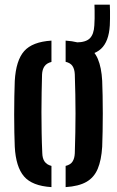

<svg xmlns="http://www.w3.org/2000/svg" viewBox="-20 -778 491 806"><path d="M42 -162Q41 -187 40.2 -222.2Q39.5 -257.5 39.5 -297Q39.5 -336.5 40.2 -373.5Q41 -410.5 42 -438.5Q47 -524.5 81.5 -563.5Q116 -602.5 196 -607.5V-518Q176 -513 166.8 -499.8Q157.5 -486.5 156.5 -465Q155.5 -430 154.8 -390Q154 -350 154 -307.5Q154 -265 154.8 -221.8Q155.5 -178.5 157.5 -135.5Q158 -113 167.2 -99.8Q176.5 -86.5 196 -81.5V7.5Q115 2.5 80.8 -37.5Q46.5 -77.5 42 -162ZM255.5 7.5V-81.5Q276 -86.5 284.5 -99.8Q293 -113 294 -134.5Q295.5 -179.5 296.2 -220.8Q297 -262 297 -301.8Q297 -341.5 296.2 -382Q295.5 -422.5 294 -466Q293 -488 284.2 -501Q275.5 -514 255.5 -518.5V-607.5Q310.5 -604 343 -585.2Q375.5 -566.5 390.8 -530.5Q406 -494.5 409 -438.5Q410 -412 410.8 -376.2Q411.5 -340.5 411.5 -301.8Q411.5 -263 410.8 -226.5Q410 -190 409 -162Q405.5 -105.5 390.2 -69.2Q375 -33 342.8 -14.5Q310.5 4 255.5 7.5ZM300.5 -542.5Q281.5 -542.5 265 -545.5L264 -600Q273 -600 282.5 -600Q292 -600 301 -600Q341 -600.5 357.5 -617.5Q374 -634.5 376 -671Q377 -683.5 377.2 -700.2Q377.5 -717 377.2 -733Q377 -749 376.5 -758.5H441Q441.5 -747.5 441.8 -731.5Q442 -715.5 441.8 -699.2Q441.5 -683 441 -671.5Q437 -603.5 404 -573Q371 -542.5 300.5 -542.5Z"/></svg>

Font: Big Shoulders Stencil Text Thin
Style: Bold
Weight: 700
Version: Version 2.001